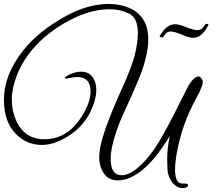

<svg xmlns="http://www.w3.org/2000/svg" viewBox="-24 -870 1079 975"><path d="M538 -64Q538 20 594 20Q654 20 735 -80L762 -117Q802 -175 865.5 -301.5Q929 -428 930 -429Q960 -482 986 -482Q1014 -468 1002 -434Q992 -406 974 -374Q898 -237 872 -83Q865 -41 865 -7Q865 62 902 62H913Q931 62 931 70Q931 82 909 85H897Q864 79 846 50Q828 21 826.5 -9.5Q825 -40 825 -60Q825 -117 838 -179Q767 -62 698 -6Q633 46 575 46Q533 46 510 19Q480 -17 480 -71.5Q480 -126 511 -214.5Q542 -303 593.5 -416Q645 -529 660.5 -591Q676 -653 676 -702Q676 -775 637 -798Q590 -823 531 -823Q425 -823 304 -753Q125 -648 62 -488Q36 -421 36 -365.5Q36 -310 55 -265Q97 -163 201 -163Q323 -163 396 -287Q436 -353 436 -404Q436 -479 368 -479Q352 -479 327.5 -473.5Q303 -468 305 -474Q308 -482 335 -494Q362 -506 389 -506Q430 -506 451 -471Q465 -446 465 -412Q465 -378 448 -332Q410 -231 318 -176Q250 -134 188 -134Q126 -134 78 -171Q-4 -234 -4 -362.5Q-4 -491 94 -614Q173 -713 306 -786Q421 -850 528 -850Q584 -850 632 -830Q729 -788 729 -669Q729 -580 672 -448Q639 -370 608.5 -305.5Q578 -241 558 -175Q538 -109 538 -64ZM957 -678Q937 -678 902 -693Q864 -710 842 -710Q820 -710 806 -683Q804 -677 790 -682Q787 -684 786 -685Q821 -747 864 -747Q885 -747 920 -733Q958 -717 980 -717Q1002 -717 1018 -746Q1019 -749 1023 -749Q1027 -749 1033 -747L1035 -745Q1003 -678 957 -678Z"/></svg>

Font: Great Vibes
Style: Regular
Weight: 400
Designer: Robert E. Leuschke
Foundry: Robert E. Leuschke
Version: Version 1.001